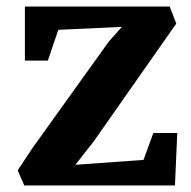

<svg xmlns="http://www.w3.org/2000/svg" viewBox="-20 -566 584 586"><path d="M518 -494 265 -133 210 -63 418 -78 448 -160H521L514 0H54L34 -46L79 -114L312 -439L352 -484L158 -475L126 -381H56V-546H498Z"/></svg>

Font: Martel ExtraBold
Style: Regular
Weight: 800
Designer: Dan Reynolds
Foundry: Dan Reynolds
Version: Version 1.001; ttfautohint (v1.1) -l 5 -r 5 -G 72 -x 0 -D la